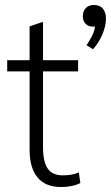

<svg xmlns="http://www.w3.org/2000/svg" viewBox="-20 -742 446 772"><path d="M99 -140V-455H9V-500H99V-636L149 -653H153V-500H294V-455H153V-151Q153 -91 172 -64Q191 -37 232 -37Q273 -37 297 -49L303 -6Q271 10 225 10Q163 10 131 -28.5Q99 -67 99 -140ZM406 -667Q406 -638 392 -604.5Q378 -571 354 -544L328 -560Q330 -563 339.5 -578.5Q349 -594 355 -608.5Q361 -623 362 -636Q359 -635 353 -635Q335 -635 324 -646.5Q313 -658 313 -677Q313 -697 325 -709.5Q337 -722 357 -722Q382 -722 394 -707Q406 -692 406 -667Z"/></svg>

Font: Sarabun ExtraLight
Style: Regular
Weight: 275
Designer: Suppakit Chalermlarp | Katatrad Co.,Ltd.
Foundry: Cadson Demak Co.,Ltd.
Version: Version 1.000; ttfautohint (v1.6)